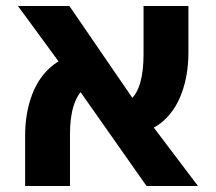

<svg xmlns="http://www.w3.org/2000/svg" viewBox="-20 -622 722 642"><path d="M470 0 210 -370 40 -602H212L456 -246L642 0ZM64 0V-168Q64 -244 87.5 -306Q111 -368 158.5 -405Q206 -442 276 -442L321 -348Q286 -348 262 -327Q238 -306 226 -267.5Q214 -229 214 -174V0ZM405 -175 355 -267Q393 -267 416 -288Q439 -309 449.5 -347.5Q460 -386 460 -440V-602H610V-446Q610 -372 587.5 -310.5Q565 -249 519.5 -212Q474 -175 405 -175Z"/></svg>

Font: Noto Sans Hebrew
Style: Bold
Weight: 700
Designer: Monotype Design Team
Foundry: Monotype Imaging Inc.
Version: Version 2.003